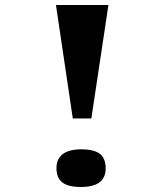

<svg xmlns="http://www.w3.org/2000/svg" viewBox="-20 -730 654 765"><path d="M344 -258H270L203 -710H412ZM401 -59Q401 -22 376.5 -3.5Q352 15 302 15Q252 15 228.5 -3Q205 -21 205 -60Q205 -97 230 -116Q255 -135 304 -135Q355 -135 378 -117Q401 -99 401 -59Z"/></svg>

Font: Intel One Mono Medium
Style: Regular
Weight: 500
Monospace: yes
Designer: Fred Shallcrass
Foundry: Frere-Jones Type LLC
Version: Version 1.400;hotconv 1.1.0;makeotfexe 2.6.0;FJTRelease1.4